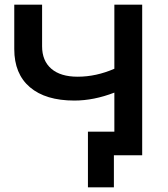

<svg xmlns="http://www.w3.org/2000/svg" viewBox="-20 -664 718 821"><path d="M588 -644V0H467V137H356V-101H469V-268Q381 -234 298 -234Q175 -234 108 -291Q41 -348 41 -454V-644H160V-466Q160 -404 199.5 -370Q239 -336 312 -336Q391 -336 469 -370V-644Z"/></svg>

Font: Montserrat Ace
Style: Bold
Weight: 600
Designer: Julieta Ulanovsky
Foundry: Julieta Ulanovsky
Version: Version 1